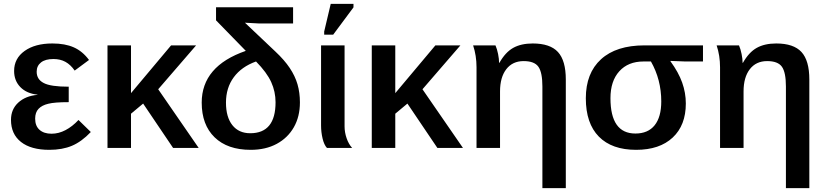

<svg xmlns="http://www.w3.org/2000/svg" viewBox="-20 -762 4252 989"><path d="M245.6 -73.2Q282.2 -73.2 317.6 -91.8Q353 -110.4 384.3 -144L447.8 -82Q400.4 -32.2 350.8 -11.2Q301.3 9.8 233.9 9.8Q139.6 9.8 88.1 -30.8Q36.6 -71.3 36.6 -144.5Q36.6 -199.2 74.2 -233.6Q111.8 -268.1 173.3 -273.4V-274.4Q117.2 -280.3 85 -313.2Q52.7 -346.2 52.7 -396.5Q52.7 -460.9 106.7 -499.5Q160.6 -538.1 250 -538.1Q314.9 -538.1 360.1 -518.1Q405.3 -498 438.5 -453.1L364.7 -398.4Q343.8 -428.7 317.1 -443.4Q290.5 -458 255.4 -458Q213.4 -458 191.2 -440.4Q168.9 -422.9 168.9 -392.6Q168.9 -353 205.1 -334.5Q240.2 -315.4 334 -315.4V-235.8Q260.7 -235.8 228.5 -227.5Q195.8 -219.7 178.5 -201.4Q161.1 -183.1 161.1 -150.9Q161.1 -113.3 183.6 -93.3Q206.1 -73.2 245.6 -73.2Z M654.8 -176.3V0H533.7V-528.3H654.8V-282.2L861.3 -528.3H990.2L794.9 -302.2L1003.4 0H871.6L717.3 -228.5Z M1524.9 -234.4Q1524.9 -161.6 1493.7 -106.7Q1462.4 -51.8 1405.5 -21Q1348.6 9.8 1271 9.8Q1151.9 9.8 1085.4 -54.7Q1019 -119.1 1019 -233.4Q1019 -421.4 1246.1 -500L1092.8 -657.2V-724.6H1489.7V-641.1H1314.9L1241.7 -645L1398.4 -496.6Q1444.8 -453.1 1472.4 -411.9Q1500 -370.6 1512.5 -327.6Q1524.9 -284.7 1524.9 -234.4ZM1399.4 -235.4Q1399.4 -289.6 1377 -339.1Q1354.5 -388.7 1298.8 -445.3Q1224.1 -418.5 1184.1 -364Q1144 -309.6 1144 -233.4Q1144 -158.7 1177 -117.2Q1210 -75.7 1269 -75.7Q1399.4 -75.7 1399.4 -235.4Z M1664.1 0Q1649.4 -15.6 1641.6 -48.6Q1633.8 -81.5 1633.8 -115.2V-528.3H1754.9V-110.8Q1754.9 -80.6 1765.4 -50Q1775.9 -19.5 1793.9 0ZM1800.8 -724.1 1696.3 -583.5H1649.9V-599.6L1683.6 -742.2H1800.8Z M2016.1 -176.3V0H1895V-528.3H2016.1V-282.2L2222.7 -528.3H2351.6L2156.2 -302.2L2364.7 0H2232.9L2078.6 -228.5Z M2894.5 -352.1V207H2773.9V-316.4Q2773.9 -388.7 2753.4 -418Q2732.9 -447.3 2677.2 -447.3Q2620.1 -447.3 2587.9 -405.5Q2555.7 -363.8 2555.7 -291V0H2434.6V-415.5Q2434.6 -475.6 2417 -528.3H2532.2Q2540.5 -509.3 2545.7 -483.6Q2550.8 -458 2550.8 -438H2552.2Q2583 -492.7 2623.5 -515.4Q2664.1 -538.1 2724.1 -538.1Q2813.5 -538.1 2854 -494.1Q2894.5 -450.2 2894.5 -352.1Z M3512.7 -229Q3512.7 -116.7 3445.1 -53.5Q3377.4 9.8 3256.8 9.8Q3131.8 9.8 3064.7 -58.3Q2997.6 -126.5 2997.6 -255.9Q2997.6 -385.3 3075.9 -456.8Q3154.3 -528.3 3299.8 -528.3H3601.1V-445.3H3510.7L3433.6 -448.2V-446.3Q3475.1 -389.6 3493.9 -336.7Q3512.7 -283.7 3512.7 -229ZM3386.2 -239.7Q3386.2 -351.6 3333 -445.3H3294.4Q3215.8 -445.3 3170.2 -395Q3124.5 -344.7 3124.5 -256.3Q3124.5 -74.2 3252.9 -74.2Q3317.9 -74.2 3352.1 -116.7Q3386.2 -159.2 3386.2 -239.7Z M4148.9 -352.1V207H4028.3V-316.4Q4028.3 -388.7 4007.8 -418Q3987.3 -447.3 3931.6 -447.3Q3874.5 -447.3 3842.3 -405.5Q3810.1 -363.8 3810.1 -291V0H3689V-415.5Q3689 -475.6 3671.4 -528.3H3786.6Q3794.9 -509.3 3800 -483.6Q3805.2 -458 3805.2 -438H3806.6Q3837.4 -492.7 3877.9 -515.4Q3918.5 -538.1 3978.5 -538.1Q4067.9 -538.1 4108.4 -494.1Q4148.9 -450.2 4148.9 -352.1Z"/></svg>

Font: Arimo SemiBold
Style: Regular
Weight: 600
Designer: Steve Matteson
Foundry: Monotype Imaging Inc.
Version: Version 1.33